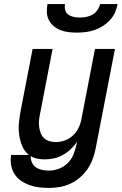

<svg xmlns="http://www.w3.org/2000/svg" viewBox="-20 -910 597 942"><path d="M221 12Q195 12 171 9Q147 6 124.5 -2Q102 -10 82.5 -23.5Q63 -37 51 -56.5Q39 -76 34.5 -100Q30 -124 35 -150H122Q100 -167 89 -193.5Q78 -220 74 -249Q70 -278 73 -308.5Q76 -339 82 -370L140 -670H238L177 -354Q173 -337 171.5 -320.5Q170 -304 172 -288Q174 -272 179.5 -257.5Q185 -243 196 -232.5Q207 -222 222 -217.5Q237 -213 254 -213Q275 -213 297 -220.5Q319 -228 336.5 -244Q354 -260 364.5 -281Q375 -302 379 -323L446 -670H544L449 -180Q444 -154 434.5 -129Q425 -104 409.5 -81Q394 -58 372 -39Q350 -20 324.5 -8.5Q299 3 272.5 7.5Q246 12 221 12ZM221 -73Q244 -73 268.5 -82Q293 -91 311.5 -109Q330 -127 339.5 -150Q349 -173 354 -196L358 -215Q345 -195 327 -178Q309 -161 288 -149.5Q267 -138 244.5 -133Q222 -128 200 -128Q181 -128 163 -131.5Q145 -135 131 -144Q130 -127 137 -112Q144 -97 157 -88.5Q170 -80 187 -76.5Q204 -73 221 -73ZM357 -750Q336 -750 315.5 -752.5Q295 -755 277 -762Q259 -769 244 -781.5Q229 -794 220 -811Q211 -828 210 -848.5Q209 -869 213 -890H299Q296 -875 300 -860.5Q304 -846 315.5 -838Q327 -830 342 -827Q357 -824 372 -824Q387 -824 403 -827Q419 -830 433.5 -838Q448 -846 458 -860.5Q468 -875 471 -890H557Q553 -869 544 -848.5Q535 -828 519 -811Q503 -794 483 -781.5Q463 -769 442 -762Q421 -755 399.5 -752.5Q378 -750 357 -750Z"/></svg>

Font: Lode Dark
Style: Bold Italic
Weight: 700
Italic angle: -11°
Monospace: yes
Designer: Belleve Invis
Foundry: Belleve Invis
Version: Version 29.2.0; ttfautohint (v1.8.3)